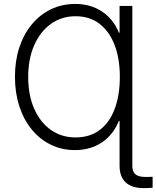

<svg xmlns="http://www.w3.org/2000/svg" viewBox="-20 -758 802 984"><path d="M658.2 -727.5V0H592.8V-138.7H589.4Q560.5 -66.9 501.7 -27.8Q442.9 11.2 364.3 11.2Q296.9 11.2 240.5 -16.4Q184.1 -43.9 142.8 -94.2Q101.6 -144.5 79.1 -213.4Q56.6 -282.2 56.6 -364.7Q56.6 -446.8 79.1 -514.9Q101.6 -583 143.1 -633.1Q184.6 -683.1 241 -710.4Q297.4 -737.8 365.7 -737.8Q443.8 -737.8 502.4 -699.2Q561 -660.6 589.4 -590.3H592.8V-727.5ZM366.7 -53.7Q441.9 -53.7 492.4 -92.8Q543 -131.8 568.6 -202.1Q594.2 -272.5 594.2 -364.3Q594.2 -456.1 567.9 -525.9Q541.5 -595.7 491 -635.3Q440.4 -674.8 367.7 -674.8Q294.9 -674.8 240.2 -635Q185.5 -595.2 155 -525.4Q124.5 -455.6 124.5 -364.3Q124.5 -270.5 155.3 -200.7Q186 -130.9 240.7 -92.3Q295.4 -53.7 366.7 -53.7ZM716.8 206.1Q655.8 206.1 624.3 177Q592.8 147.9 592.8 91.3V0H658.2V91.3Q658.2 121.6 674.1 135.3Q689.9 148.9 726.6 148.9Q733.4 148.9 743.7 148.7Q753.9 148.4 762.2 147.9V204.1Q753.9 205.1 741.9 205.6Q730 206.1 716.8 206.1Z"/></svg>

Font: Inter 20pt Light
Style: Regular
Weight: 300
Version: Version 4.001;git-66647c0bb